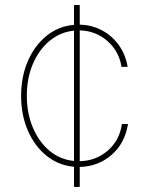

<svg xmlns="http://www.w3.org/2000/svg" viewBox="-20 -652 593 763"><path d="M274.1 90.9V10.7Q212.7 5.3 165.3 -32.7Q117.9 -70.7 90.9 -132.6Q63.9 -194.6 63.9 -271.3Q63.9 -347.3 90.7 -409.3Q117.5 -471.2 165 -509.6Q212.4 -547.9 274.1 -553.3V-632.1H296.9V-554Q344.8 -552.9 384.9 -531.6Q425.1 -510.3 452.1 -472.8Q479 -435.4 487.2 -386.4H463.1Q452.4 -449.6 406.1 -489.7Q359.7 -529.8 296.9 -531.2V-11.4Q360.8 -12.8 407.8 -53.1Q454.9 -93.4 464.5 -159.1H488.6Q476.9 -83.1 423.5 -36.6Q370 9.9 296.9 11.4V90.9ZM274.1 -12.4V-530.2Q220.2 -524.9 177.7 -490.1Q135.3 -455.3 111 -398.6Q86.6 -342 86.6 -271.3Q86.6 -202.4 110.3 -145.8Q133.9 -89.1 176.1 -53.4Q218.4 -17.8 274.1 -12.4Z"/></svg>

Font: Inter UI Thin
Style: Regular
Weight: 100
Designer: Rasmus Andersson
Foundry: rsms
Version: 3.2;8d6f07862